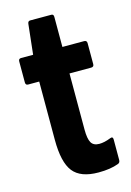

<svg xmlns="http://www.w3.org/2000/svg" viewBox="-101 -677 502 735"><g transform="rotate(-15 150.0 -309.0)"><path d="M197 6Q126 6 96.5 -31.5Q67 -69 67 -158V-389H23Q13 -389 13 -400V-483Q13 -494 23 -494H71L84 -613Q85 -624 94 -624H178Q187 -624 187 -613V-494H273Q284 -494 284 -483V-400Q284 -389 273 -389H187V-166Q187 -130 196 -114.5Q205 -99 228 -99Q248 -99 273 -109Q285 -114 285 -101V-20Q285 -9 276 -6Q244 6 197 6Z"/></g></svg>

Font: Sofia Sans Extra Condensed ExtraBold
Style: Regular
Weight: 800
Designer: Botio Nikoltchev, Ani Petrova
Foundry: lettersoup
Version: Version 4.101; ttfautohint (v1.8.4.7-5d5b)